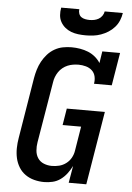

<svg xmlns="http://www.w3.org/2000/svg" viewBox="-62 -1001 725 1055"><g transform="rotate(5 300.0 -473.5)"><path d="M222 8Q194 8 167 1Q140 -6 118 -21.5Q96 -37 82 -60Q68 -83 62 -109.5Q56 -136 56.5 -165Q57 -194 62 -222L117 -557Q121 -580 128 -603.5Q135 -627 147 -649Q159 -671 176 -690Q193 -709 215 -721.5Q237 -734 261 -738.5Q285 -743 308 -743Q332 -743 355.5 -739Q379 -735 400 -726.5Q421 -718 438.5 -703.5Q456 -689 468 -670L478 -735H576L546 -554H448Q452 -575 447.5 -594.5Q443 -614 429 -627Q415 -640 395 -645.5Q375 -651 355 -651Q340 -651 324.5 -648.5Q309 -646 294.5 -640Q280 -634 267 -623.5Q254 -613 245 -599.5Q236 -586 230.5 -571.5Q225 -557 223 -542L167 -207Q163 -184 165 -160.5Q167 -137 179 -119Q191 -101 212 -92.5Q233 -84 256 -84Q277 -84 297 -89Q317 -94 334.5 -107Q352 -120 362.5 -139Q373 -158 376 -178L398 -313H296L311 -405H521L454 0H357L373 -94Q362 -72 347 -52Q332 -32 312 -17.5Q292 -3 268.5 2.5Q245 8 222 8ZM379 -815Q358 -815 337.5 -817.5Q317 -820 298.5 -827Q280 -834 265 -846.5Q250 -859 240.5 -876Q231 -893 229.5 -913.5Q228 -934 232 -955H332Q330 -943 334 -931Q338 -919 347 -912.5Q356 -906 368.5 -903.5Q381 -901 393 -901Q406 -901 418.5 -903.5Q431 -906 442.5 -912.5Q454 -919 462 -930.5Q470 -942 472 -955H572Q569 -934 560.5 -913.5Q552 -893 537 -876Q522 -859 503 -847Q484 -835 463 -827.5Q442 -820 421 -817.5Q400 -815 379 -815Z"/></g></svg>

Font: Iosevka Curly Slab SmBdExObl
Style: Regular
Weight: 600
Width: 7
Italic angle: -9°
Monospace: yes
Designer: Belleve Invis
Foundry: Belleve Invis
Version: Version 11.1.0; ttfautohint (v1.8.3)